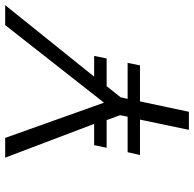

<svg xmlns="http://www.w3.org/2000/svg" viewBox="-24 -726 750 742"><g transform="rotate(-90 351.0 -355.0)"><path d="M425.8 -366.2H505.9L496.1 -317.9H389.2L346.2 -264.2L339.8 -236.8H479L469.2 -189H330.1L290 0H220.2L259.8 -189H123L133.8 -236.8H271L276.9 -266.1L257.8 -317.9H150.9L161.1 -366.2H243.2L112.8 -710H189L325.2 -328.1L625 -710H702.1Z"/></g></svg>

Font: Rawline
Style: Italic
Weight: 400
Italic angle: -12°
Designer: Matt McInerney, Pablo Impallari, Rodrigo Fuenzalida
Foundry: Matt McInerney, Pablo Impallari, Rodrigo Fuenzalida
Version: Version 4.020;PS 004.020;hotconv 1.0.88;makeotf.lib2.5.64775